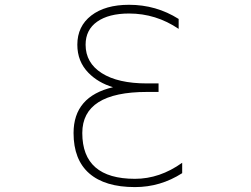

<svg xmlns="http://www.w3.org/2000/svg" viewBox="-20 -762 1040 794"><path d="M447.3 -401.4Q385.7 -419.9 345.7 -460.9Q299.8 -507.8 299.8 -577.1Q299.8 -653.3 357.4 -697.8Q415 -742.2 513.7 -742.2Q626 -742.2 718.8 -683.6V-642.6Q625 -706.1 513.7 -706.1Q429.7 -706.1 381.8 -672.4Q334 -638.7 334 -577.1Q334 -502 400.9 -459.5Q467.8 -417 587.9 -417H635.7V-381.8H587.9Q320.3 -381.8 320.3 -211.9Q320.3 -22.5 538.1 -22.5Q640.6 -22.5 733.4 -88.9V-45.9Q643.6 11.7 538.1 11.7Q414.1 11.7 349.1 -44.9Q284.2 -101.6 284.2 -211.9Q284.2 -363.3 447.3 -401.4Z"/></svg>

Font: Gen Shin Gothic Monospace ExtraLight
Style: Regular
Weight: 200
Designer: [Source Han Sans]
Ryoko NISHIZUKA  (kana & ideographs); Paul D. Hunt (Latin, Greek & Cyrillic); Wenlong ZHANG  (bopomofo
Version: Version 1.002.20150607